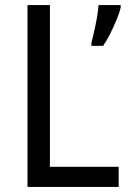

<svg xmlns="http://www.w3.org/2000/svg" viewBox="-20 -734 508 754"><path d="M88 0V-714H176V-79H446V0ZM454 -705Q450 -686 438.5 -658Q427 -630 413 -602Q399 -574 385 -554H339V-566Q342 -577 346.5 -596.5Q351 -616 355.5 -637.5Q360 -659 363 -679Q366 -699 367 -714H454Z"/></svg>

Font: Noto Sans Arabic SemiCondensed
Style: Regular
Weight: 400
Width: 4
Designer: Monotype Design Team, Nadine Chahine, Nizar Qandah and Khaled Hosny
Foundry: Monotype Imaging Inc.
Version: Version 2.012